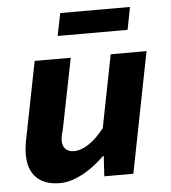

<svg xmlns="http://www.w3.org/2000/svg" viewBox="-51 -731 702 790"><g transform="rotate(-5 300.0 -336.5)"><path d="M165 12Q103 12 69 -21Q35 -54 35 -117Q35 -134 37.5 -153Q40 -172 44 -190L105 -498H254L196 -208Q192 -194 189.5 -182.5Q187 -171 187 -161Q187 -138 200 -126Q213 -114 234 -114Q263 -114 295.5 -135.5Q328 -157 360 -198L419 -498H567L469 0H349L354 -83H350Q326 -59 296 -37.5Q266 -16 232 -2Q198 12 165 12ZM208 -592 227 -685H515L497 -592Z"/></g></svg>

Font: Source Code Pro ExtraBold
Style: Italic
Weight: 800
Italic angle: -11°
Monospace: yes
Designer: Paul D. Hunt, Teo Tuominen
Foundry: Adobe Systems Incorporated
Version: Version 1.016;hotconv 1.0.116;makeotfexe 2.5.65601